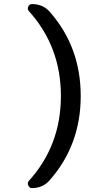

<svg xmlns="http://www.w3.org/2000/svg" viewBox="-20 -790 540 965"><path d="M140.6 155.3Q127.9 155.3 122.1 142.1Q116.2 128.9 125 119.1Q286.1 -58.6 286.1 -307.6Q286.1 -555.7 125 -734.4Q116.2 -744.1 122.1 -756.8Q127.9 -769.5 140.6 -769.5Q193.4 -769.5 226.6 -734.4Q385.7 -556.6 385.7 -307.6Q385.7 -58.6 226.6 119.1Q193.4 155.3 140.6 155.3Z"/></svg>

Font: Rounded-X Mgen+ 1m medium
Style: Regular
Weight: 500
Designer: [Source Han Sans]
Ryoko NISHIZUKA  (kana & ideographs); Paul D. Hunt (Latin, Greek & Cyrillic); Wenlong ZHANG  (bopomofo
Version: Version 1.059.20150602